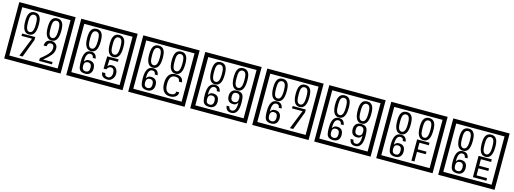

<svg xmlns="http://www.w3.org/2000/svg" viewBox="-3 -2162 9246 3455"><g transform="rotate(15 4620.0 -435.0)"><path d="M1103 90H53V-960H1103ZM1028 15V-885H128V15ZM497 -656Q497 -442 371 -442Q244 -442 244 -656Q244 -744 265 -789Q294 -855 371 -855Q448 -855 477 -789Q497 -745 497 -656ZM444 -656Q444 -723 435 -752Q420 -809 371 -809Q322 -809 306 -752Q298 -723 298 -656Q298 -587 306 -553Q322 -488 371 -488Q419 -488 435 -554Q444 -587 444 -656ZM917 -656Q917 -442 791 -442Q664 -442 664 -656Q664 -744 685 -789Q714 -855 791 -855Q868 -855 897 -789Q917 -745 917 -656ZM864 -656Q864 -723 855 -752Q840 -809 791 -809Q742 -809 726 -752Q718 -723 718 -656Q718 -587 726 -553Q742 -488 791 -488Q839 -488 855 -554Q864 -587 864 -656ZM493 -372 364 -30H303L444 -383H248V-427H493ZM910 -30H671V-81Q792 -173 832 -238Q855 -276 855 -319Q855 -389 795 -389Q740 -389 733 -319H677Q685 -435 795 -435Q843 -435 876.5 -405Q910 -375 910 -327Q910 -271 886 -229Q848 -165 732 -73H910Z M2258 90H1208V-960H2258ZM2183 15V-885H1283V15ZM1652 -656Q1652 -442 1526 -442Q1399 -442 1399 -656Q1399 -744 1420 -789Q1449 -855 1526 -855Q1603 -855 1632 -789Q1652 -745 1652 -656ZM1599 -656Q1599 -723 1590 -752Q1575 -809 1526 -809Q1477 -809 1461 -752Q1453 -723 1453 -656Q1453 -587 1461 -553Q1477 -488 1526 -488Q1574 -488 1590 -554Q1599 -587 1599 -656ZM2072 -656Q2072 -442 1946 -442Q1819 -442 1819 -656Q1819 -744 1840 -789Q1869 -855 1946 -855Q2023 -855 2052 -789Q2072 -745 2072 -656ZM2019 -656Q2019 -723 2010 -752Q1995 -809 1946 -809Q1897 -809 1881 -752Q1873 -723 1873 -656Q1873 -587 1881 -553Q1897 -488 1946 -488Q1994 -488 2010 -554Q2019 -587 2019 -656ZM1654 -149Q1654 -91 1621.5 -56.5Q1589 -22 1530 -22Q1446 -22 1419 -73Q1398 -111 1398 -219Q1398 -435 1532 -435Q1630 -435 1643 -332H1590Q1585 -392 1531 -392Q1448 -392 1452 -225Q1473 -253 1483 -260Q1503 -275 1536 -275Q1654 -275 1654 -149ZM1597 -149Q1597 -233 1528 -233Q1458 -233 1458 -149Q1458 -65 1528 -65Q1597 -65 1597 -149ZM2070 -160Q2071 -111 2035.5 -67Q2000 -23 1951 -23Q1896 -23 1861 -46Q1821 -74 1821 -127H1879Q1879 -67 1945 -67Q1979 -67 1998 -97Q2015 -124 2015 -159Q2015 -253 1950 -253Q1903 -253 1877 -196H1827L1834 -427H2045V-381H1888L1882 -257Q1895 -269 1908 -281Q1927 -294 1962 -294Q2014 -294 2044 -252Q2070 -215 2070 -160Z M3413 90H2363V-960H3413ZM3338 15V-885H2438V15ZM2807 -656Q2807 -442 2681 -442Q2554 -442 2554 -656Q2554 -744 2575 -789Q2604 -855 2681 -855Q2758 -855 2787 -789Q2807 -745 2807 -656ZM2754 -656Q2754 -723 2745 -752Q2730 -809 2681 -809Q2632 -809 2616 -752Q2608 -723 2608 -656Q2608 -587 2616 -553Q2632 -488 2681 -488Q2729 -488 2745 -554Q2754 -587 2754 -656ZM3227 -656Q3227 -442 3101 -442Q2974 -442 2974 -656Q2974 -744 2995 -789Q3024 -855 3101 -855Q3178 -855 3207 -789Q3227 -745 3227 -656ZM3174 -656Q3174 -723 3165 -752Q3150 -809 3101 -809Q3052 -809 3036 -752Q3028 -723 3028 -656Q3028 -587 3036 -553Q3052 -488 3101 -488Q3149 -488 3165 -554Q3174 -587 3174 -656ZM2809 -149Q2809 -91 2776.5 -56.5Q2744 -22 2685 -22Q2601 -22 2574 -73Q2553 -111 2553 -219Q2553 -435 2687 -435Q2785 -435 2798 -332H2745Q2740 -392 2686 -392Q2603 -392 2607 -225Q2628 -253 2638 -260Q2658 -275 2691 -275Q2809 -275 2809 -149ZM2752 -149Q2752 -233 2683 -233Q2613 -233 2613 -149Q2613 -65 2683 -65Q2752 -65 2752 -149ZM3254 -136Q3254 -80 3208 -49Q3168 -22 3109 -22Q3024 -22 2982 -84Q2946 -136 2946 -226Q2946 -317 2981 -371Q3023 -435 3110 -435Q3172 -435 3209 -409Q3252 -379 3252 -321H3196Q3196 -391 3111 -391Q3002 -391 3002 -226Q3002 -67 3109 -67Q3198 -67 3198 -136Z M4568 90H3518V-960H4568ZM4493 15V-885H3593V15ZM3962 -656Q3962 -442 3836 -442Q3709 -442 3709 -656Q3709 -744 3730 -789Q3759 -855 3836 -855Q3913 -855 3942 -789Q3962 -745 3962 -656ZM3909 -656Q3909 -723 3900 -752Q3885 -809 3836 -809Q3787 -809 3771 -752Q3763 -723 3763 -656Q3763 -587 3771 -553Q3787 -488 3836 -488Q3884 -488 3900 -554Q3909 -587 3909 -656ZM4382 -656Q4382 -442 4256 -442Q4129 -442 4129 -656Q4129 -744 4150 -789Q4179 -855 4256 -855Q4333 -855 4362 -789Q4382 -745 4382 -656ZM4329 -656Q4329 -723 4320 -752Q4305 -809 4256 -809Q4207 -809 4191 -752Q4183 -723 4183 -656Q4183 -587 4191 -553Q4207 -488 4256 -488Q4304 -488 4320 -554Q4329 -587 4329 -656ZM3964 -149Q3964 -91 3931.5 -56.5Q3899 -22 3840 -22Q3756 -22 3729 -73Q3708 -111 3708 -219Q3708 -435 3842 -435Q3940 -435 3953 -332H3900Q3895 -392 3841 -392Q3758 -392 3762 -225Q3783 -253 3793 -260Q3813 -275 3846 -275Q3964 -275 3964 -149ZM3907 -149Q3907 -233 3838 -233Q3768 -233 3768 -149Q3768 -65 3838 -65Q3907 -65 3907 -149ZM4384 -238Q4384 -22 4249 -22Q4152 -22 4139 -125H4192Q4196 -65 4250 -65Q4333 -65 4330 -232Q4309 -205 4299 -197Q4279 -182 4245 -182Q4128 -182 4128 -308Q4128 -366 4160.5 -400.5Q4193 -435 4251 -435Q4335 -435 4363 -385Q4384 -346 4384 -238ZM4323 -308Q4323 -392 4253 -392Q4184 -392 4184 -308Q4184 -224 4253 -224Q4323 -224 4323 -308Z M5723 90H4673V-960H5723ZM5648 15V-885H4748V15ZM5117 -656Q5117 -442 4991 -442Q4864 -442 4864 -656Q4864 -744 4885 -789Q4914 -855 4991 -855Q5068 -855 5097 -789Q5117 -745 5117 -656ZM5064 -656Q5064 -723 5055 -752Q5040 -809 4991 -809Q4942 -809 4926 -752Q4918 -723 4918 -656Q4918 -587 4926 -553Q4942 -488 4991 -488Q5039 -488 5055 -554Q5064 -587 5064 -656ZM5537 -656Q5537 -442 5411 -442Q5284 -442 5284 -656Q5284 -744 5305 -789Q5334 -855 5411 -855Q5488 -855 5517 -789Q5537 -745 5537 -656ZM5484 -656Q5484 -723 5475 -752Q5460 -809 5411 -809Q5362 -809 5346 -752Q5338 -723 5338 -656Q5338 -587 5346 -553Q5362 -488 5411 -488Q5459 -488 5475 -554Q5484 -587 5484 -656ZM5119 -149Q5119 -91 5086.5 -56.5Q5054 -22 4995 -22Q4911 -22 4884 -73Q4863 -111 4863 -219Q4863 -435 4997 -435Q5095 -435 5108 -332H5055Q5050 -392 4996 -392Q4913 -392 4917 -225Q4938 -253 4948 -260Q4968 -275 5001 -275Q5119 -275 5119 -149ZM5062 -149Q5062 -233 4993 -233Q4923 -233 4923 -149Q4923 -65 4993 -65Q5062 -65 5062 -149ZM5533 -372 5404 -30H5343L5484 -383H5288V-427H5533Z M6878 90H5828V-960H6878ZM6803 15V-885H5903V15ZM6272 -656Q6272 -442 6146 -442Q6019 -442 6019 -656Q6019 -744 6040 -789Q6069 -855 6146 -855Q6223 -855 6252 -789Q6272 -745 6272 -656ZM6219 -656Q6219 -723 6210 -752Q6195 -809 6146 -809Q6097 -809 6081 -752Q6073 -723 6073 -656Q6073 -587 6081 -553Q6097 -488 6146 -488Q6194 -488 6210 -554Q6219 -587 6219 -656ZM6692 -656Q6692 -442 6566 -442Q6439 -442 6439 -656Q6439 -744 6460 -789Q6489 -855 6566 -855Q6643 -855 6672 -789Q6692 -745 6692 -656ZM6639 -656Q6639 -723 6630 -752Q6615 -809 6566 -809Q6517 -809 6501 -752Q6493 -723 6493 -656Q6493 -587 6501 -553Q6517 -488 6566 -488Q6614 -488 6630 -554Q6639 -587 6639 -656ZM6274 -149Q6274 -91 6241.5 -56.5Q6209 -22 6150 -22Q6066 -22 6039 -73Q6018 -111 6018 -219Q6018 -435 6152 -435Q6250 -435 6263 -332H6210Q6205 -392 6151 -392Q6068 -392 6072 -225Q6093 -253 6103 -260Q6123 -275 6156 -275Q6274 -275 6274 -149ZM6217 -149Q6217 -233 6148 -233Q6078 -233 6078 -149Q6078 -65 6148 -65Q6217 -65 6217 -149ZM6694 -238Q6694 -22 6559 -22Q6462 -22 6449 -125H6502Q6506 -65 6560 -65Q6643 -65 6640 -232Q6619 -205 6609 -197Q6589 -182 6555 -182Q6438 -182 6438 -308Q6438 -366 6470.5 -400.5Q6503 -435 6561 -435Q6645 -435 6673 -385Q6694 -346 6694 -238ZM6633 -308Q6633 -392 6563 -392Q6494 -392 6494 -308Q6494 -224 6563 -224Q6633 -224 6633 -308Z M8033 90H6983V-960H8033ZM7958 15V-885H7058V15ZM7427 -656Q7427 -442 7301 -442Q7174 -442 7174 -656Q7174 -744 7195 -789Q7224 -855 7301 -855Q7378 -855 7407 -789Q7427 -745 7427 -656ZM7374 -656Q7374 -723 7365 -752Q7350 -809 7301 -809Q7252 -809 7236 -752Q7228 -723 7228 -656Q7228 -587 7236 -553Q7252 -488 7301 -488Q7349 -488 7365 -554Q7374 -587 7374 -656ZM7847 -656Q7847 -442 7721 -442Q7594 -442 7594 -656Q7594 -744 7615 -789Q7644 -855 7721 -855Q7798 -855 7827 -789Q7847 -745 7847 -656ZM7794 -656Q7794 -723 7785 -752Q7770 -809 7721 -809Q7672 -809 7656 -752Q7648 -723 7648 -656Q7648 -587 7656 -553Q7672 -488 7721 -488Q7769 -488 7785 -554Q7794 -587 7794 -656ZM7429 -149Q7429 -91 7396.5 -56.5Q7364 -22 7305 -22Q7221 -22 7194 -73Q7173 -111 7173 -219Q7173 -435 7307 -435Q7405 -435 7418 -332H7365Q7360 -392 7306 -392Q7223 -392 7227 -225Q7248 -253 7258 -260Q7278 -275 7311 -275Q7429 -275 7429 -149ZM7372 -149Q7372 -233 7303 -233Q7233 -233 7233 -149Q7233 -65 7303 -65Q7372 -65 7372 -149ZM7838 -379H7663V-257H7827V-209H7663V-30H7607V-427H7838Z M9188 90H8138V-960H9188ZM9113 15V-885H8213V15ZM8582 -656Q8582 -442 8456 -442Q8329 -442 8329 -656Q8329 -744 8350 -789Q8379 -855 8456 -855Q8533 -855 8562 -789Q8582 -745 8582 -656ZM8529 -656Q8529 -723 8520 -752Q8505 -809 8456 -809Q8407 -809 8391 -752Q8383 -723 8383 -656Q8383 -587 8391 -553Q8407 -488 8456 -488Q8504 -488 8520 -554Q8529 -587 8529 -656ZM9002 -656Q9002 -442 8876 -442Q8749 -442 8749 -656Q8749 -744 8770 -789Q8799 -855 8876 -855Q8953 -855 8982 -789Q9002 -745 9002 -656ZM8949 -656Q8949 -723 8940 -752Q8925 -809 8876 -809Q8827 -809 8811 -752Q8803 -723 8803 -656Q8803 -587 8811 -553Q8827 -488 8876 -488Q8924 -488 8940 -554Q8949 -587 8949 -656ZM8584 -149Q8584 -91 8551.5 -56.5Q8519 -22 8460 -22Q8376 -22 8349 -73Q8328 -111 8328 -219Q8328 -435 8462 -435Q8560 -435 8573 -332H8520Q8515 -392 8461 -392Q8378 -392 8382 -225Q8403 -253 8413 -260Q8433 -275 8466 -275Q8584 -275 8584 -149ZM8527 -149Q8527 -233 8458 -233Q8388 -233 8388 -149Q8388 -65 8458 -65Q8527 -65 8527 -149ZM9003 -30H8752V-427H8998V-379H8808V-257H8992V-209H8808V-78H9003Z"/></g></svg>

Font: Unicode BMP Fallback SIL
Style: Regular
Weight: 400
Foundry: NRSI, SIL International
Version: Version 5.1 Based on Unicode 5.1